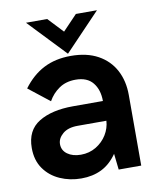

<svg xmlns="http://www.w3.org/2000/svg" viewBox="-81 -770 693 843"><g transform="rotate(-10 265.0 -348.0)"><path d="M214 10Q163 10 119 -9.5Q75 -29 48.5 -66.8Q22 -104.5 22 -159Q22 -238 79.5 -273.2Q137 -308.5 232 -308.5H365.5Q365.5 -358.5 340.2 -390Q315 -421.5 263 -421.5Q220 -421.5 189.5 -400.5Q159 -379.5 141 -347L47.5 -420.5Q87.5 -474.5 139.5 -501.2Q191.5 -528 260.5 -528Q332 -528 381.5 -500.8Q431 -473.5 456.5 -425.5Q482 -377.5 482 -315V0H381.5L373.5 -71.5Q344 -29 304.5 -9.5Q265 10 214 10ZM230 -93Q267.5 -93 297.8 -111.2Q328 -129.5 345.8 -158.5Q363.5 -187.5 365.5 -220.5H237.5Q194 -220.5 170.5 -200.2Q147 -180 147 -154.5Q147 -126.5 170.2 -109.8Q193.5 -93 230 -93ZM250.5 -539.5 92.5 -705.5H187L250.5 -638L315 -705.5H409Z"/></g></svg>

Font: Acari Sans
Style: Bold
Weight: 700
Designer: Alfredo Marco Pradil and Stefan Peev (font) & Cristiano Sobral (main changes)
Foundry: Alfredo Marco Pradil and Stefan Peev (font) & Cristiano Sobral (main changes)
Version: Version 1.063; ttfautohint (v1.8.3)